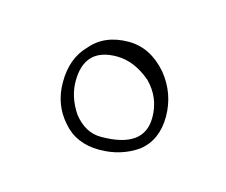

<svg xmlns="http://www.w3.org/2000/svg" viewBox="-38 -393 263 223"><g transform="rotate(15 93.5 -282.0)"><path d="M94 -217Q66 -217 50 -236Q33 -255 33 -282Q33 -311 50 -328Q66 -347 95 -347Q121 -347 141 -324Q159 -302 159 -274Q159 -246 140 -231Q120 -217 94 -217ZM92 -232Q144 -232 144 -269Q144 -293 127 -310Q107 -327 86 -327Q47 -327 47 -287Q47 -268 59 -250Q73 -232 92 -232Z"/></g></svg>

Font: Puppies Play
Style: Regular
Weight: 400
Designer: Robert E. Leuschke
Foundry: Robert E. Leuschke
Version: Version 1.010; ttfautohint (v1.8.3)